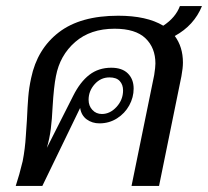

<svg xmlns="http://www.w3.org/2000/svg" viewBox="-20 -615 688 635"><path d="M558 -496Q585 -460 585 -408Q585 -390 580 -363L506 0H415L490 -367Q494 -393 494 -405Q494 -457 461 -488.5Q428 -520 359 -520Q279 -520 228.5 -476Q178 -432 165 -363Q158 -329 154 -262Q152 -220 148 -188.5Q144 -157 135 -126L222 -298Q245 -344 275.5 -367.5Q306 -391 348 -391Q384 -391 403 -372Q422 -353 422 -322Q422 -293 407.5 -266.5Q393 -240 367 -223.5Q341 -207 309 -207Q285 -207 267 -220Q249 -233 245 -258L120 0H32Q44 -36 55 -82Q63 -123 65.5 -166.5Q68 -210 69 -218Q71 -264 73.5 -294.5Q76 -325 83 -357Q103 -453 174.5 -508Q246 -563 371 -563Q465 -563 520 -530Q561 -557 575 -595H648Q622 -531 558 -496ZM273 -285Q273 -265 285.5 -251.5Q298 -238 317 -238Q344 -238 365.5 -261.5Q387 -285 387 -316Q387 -335 376 -347Q365 -359 342 -359Q313 -359 293 -336.5Q273 -314 273 -285Z"/></svg>

Font: Taviraj
Style: Italic
Weight: 400
Italic angle: -12°
Designer: Katatrad Team
Foundry: CadsonDemak
Version: Version 1.001